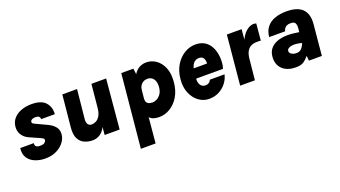

<svg xmlns="http://www.w3.org/2000/svg" viewBox="-61 -1041 3208 1812"><g transform="rotate(-20 1543.0 -135.0)"><path d="M236.5 17.5Q184 17.5 137.8 -0.8Q91.5 -19 65.5 -57.5Q39.5 -96 47 -156.5H183.5Q179.5 -133.5 192.2 -123Q205 -112.5 232.5 -112.5Q264.5 -112.5 277.5 -123.2Q290.5 -134 292 -145.5Q294 -159.5 283.5 -166.5Q273 -173.5 263 -178L158 -224.5Q114.5 -243.5 91.5 -279.8Q68.5 -316 73.5 -363Q78.5 -409.5 107.5 -442.2Q136.5 -475 183 -492.5Q229.5 -510 287 -510Q385.5 -510 427.2 -463Q469 -416 463.5 -345.5H326Q327 -361.5 316.2 -371.5Q305.5 -381.5 281 -381.5Q267 -381.5 255.5 -378Q244 -374.5 237.2 -368Q230.5 -361.5 229.5 -352.5Q228.5 -342 236.5 -336.2Q244.5 -330.5 251.5 -327L372 -270.5Q410.5 -252.5 436.5 -222Q462.5 -191.5 458.5 -145.5Q455.5 -106 428 -68.5Q400.5 -31 352 -6.8Q303.5 17.5 236.5 17.5Z M716 9Q672 9 634 -8Q596 -25 575.5 -66Q555 -107 562.5 -179.5L593.5 -496.5H741.5L711.5 -198.5Q710.5 -166.5 723.2 -150.8Q736 -135 757.5 -135Q779 -135 801.5 -146Q824 -157 841.2 -185.5Q858.5 -214 863.5 -266L885.5 -496.5H1033.5L988.5 0H838L845 -77.5Q820.5 -30.5 787.5 -10.8Q754.5 9 716 9Z M1114.5 239.5 1185 -495.5H1306.5Q1308.5 -481 1310.5 -466.8Q1312.5 -452.5 1314 -438Q1338 -476.5 1370.8 -493.2Q1403.5 -510 1439 -510Q1492.5 -510 1537 -479Q1581.5 -448 1606 -389Q1630.5 -330 1622.5 -246.5Q1615 -162.5 1579 -103.5Q1543 -44.5 1491.2 -13.5Q1439.5 17.5 1383.5 17.5Q1350 17.5 1326.2 10Q1302.5 2.5 1286 -16L1262.5 239.5ZM1370.5 -134Q1390.5 -134 1413 -145.8Q1435.5 -157.5 1453 -182.2Q1470.5 -207 1474.5 -246.5Q1478 -281 1469.8 -306.5Q1461.5 -332 1443 -346.2Q1424.5 -360.5 1397 -360.5Q1374 -360.5 1355.5 -350.2Q1337 -340 1325.8 -321.5Q1314.5 -303 1312.5 -278L1304.5 -198.5Q1302.5 -180.5 1307.5 -165.8Q1312.5 -151 1327.5 -142.5Q1342.5 -134 1370.5 -134Z M1883.5 17.5Q1826.5 17.5 1780 -16.8Q1733.5 -51 1708.2 -111.2Q1683 -171.5 1690.5 -249Q1698 -331 1734.2 -389.2Q1770.5 -447.5 1823 -478.8Q1875.5 -510 1933 -510Q1988 -510 2025 -486.8Q2062 -463.5 2083 -424.5Q2104 -385.5 2110.5 -337.2Q2117 -289 2110 -239Q2107.5 -228.5 2105.2 -221Q2103 -213.5 2101 -204.5H1809.5L1834 -225.5Q1828 -192.5 1833.2 -167.5Q1838.5 -142.5 1854.2 -128.5Q1870 -114.5 1895.5 -114.5Q1912 -114.5 1926.8 -123.2Q1941.5 -132 1949 -151H2097Q2086.5 -105 2056.8 -66.8Q2027 -28.5 1982.8 -5.5Q1938.5 17.5 1883.5 17.5ZM1840 -282 1819 -303.5H1999.5L1975 -282Q1978.5 -304.5 1976.2 -326.8Q1974 -349 1961.2 -363.8Q1948.5 -378.5 1921 -378.5Q1899 -378.5 1881.5 -367Q1864 -355.5 1853.2 -333.8Q1842.5 -312 1840 -282Z M2199 0 2246 -496.5H2394L2385 -394.5Q2411.5 -450 2447 -477.2Q2482.5 -504.5 2517 -504.5Q2525 -504.5 2530.8 -502.8Q2536.5 -501 2542.5 -500L2527.5 -333Q2517 -334 2505.8 -334Q2494.5 -334 2485 -334Q2455 -334 2430.2 -322.2Q2405.5 -310.5 2389 -283.2Q2372.5 -256 2368 -209.5L2347 0Z M2753 17.5Q2692 17.5 2651.2 -5.2Q2610.5 -28 2592 -66.5Q2573.5 -105 2578.5 -151.5Q2581.5 -196 2606 -228Q2630.5 -260 2675.5 -277.5Q2720.5 -295 2784.5 -295Q2817.5 -295 2843.2 -291.2Q2869 -287.5 2895.5 -284L2899 -316.5Q2903 -351.5 2893.2 -371.5Q2883.5 -391.5 2846.5 -391.5Q2823 -391.5 2807.8 -383.8Q2792.5 -376 2784.2 -363.8Q2776 -351.5 2773.5 -337H2613Q2618.5 -397 2649.2 -435.2Q2680 -473.5 2730.8 -491.8Q2781.5 -510 2846.5 -510Q2959 -510 3008.2 -458.8Q3057.5 -407.5 3048.5 -310L3019.5 0H2890Q2888.5 -12 2887.5 -24.5Q2886.5 -37 2884.5 -49.5Q2858 -17.5 2831.5 0Q2805 17.5 2753 17.5ZM2803.5 -107Q2828.5 -107 2844 -117.5Q2859.5 -128 2869.2 -144.5Q2879 -161 2886 -179Q2871.5 -183 2849 -186.8Q2826.5 -190.5 2807.5 -190.5Q2779.5 -190.5 2758.8 -180.5Q2738 -170.5 2737 -151.5Q2736 -131 2757 -119Q2778 -107 2803.5 -107Z"/></g></svg>

Font: Karla ExtraBold
Style: Italic
Weight: 800
Italic angle: -8°
Designer: Jonathan Pinhorn
Version: Version 2.004;gftools[0.9.33]